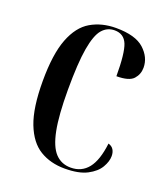

<svg xmlns="http://www.w3.org/2000/svg" viewBox="-108 -624 623 713"><g transform="rotate(20 203.0 -268.0)"><path d="M228 10Q172 10 130 -15.5Q88 -41 64.5 -101.5Q41 -162 41 -268Q41 -374 64.5 -435Q88 -496 131 -521Q174 -546 230 -546Q307 -546 341.5 -514.5Q376 -483 376 -442Q376 -416 359 -397Q342 -378 292 -378Q292 -469 278.5 -502.5Q265 -536 228 -536Q199 -536 179.5 -513.5Q160 -491 150 -433Q140 -375 140 -269Q140 -169 151.5 -110.5Q163 -52 187 -26.5Q211 -1 248 -1Q291 -1 316.5 -33Q342 -65 350 -133Q364 -129 370.5 -118.5Q377 -108 377 -93Q377 -72 363 -48Q349 -24 316.5 -7Q284 10 228 10Z"/></g></svg>

Font: Noto Serif Display ExtraCondensed Medium
Style: Regular
Weight: 500
Width: 2
Designer: Monotype Design Team
Foundry: Monotype Imaging Inc.
Version: Version 2.009